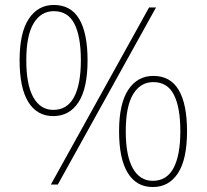

<svg xmlns="http://www.w3.org/2000/svg" viewBox="-20 -744 833 774"><path d="M197 -724Q266 -724 299.5 -667Q333 -610 333 -501Q333 -388 296.5 -332Q260 -276 195 -276Q129 -276 94 -333Q59 -390 59 -501Q59 -612 96 -668Q133 -724 197 -724ZM609 -714 213 0H185L581 -714ZM197 -699Q145 -699 115.5 -650Q86 -601 86 -501Q86 -402 114.5 -351.5Q143 -301 195 -301Q251 -301 278.5 -352.5Q306 -404 306 -501Q306 -597 280 -648Q254 -699 197 -699ZM598 -438Q667 -438 700.5 -381Q734 -324 734 -215Q734 -102 697.5 -46Q661 10 596 10Q530 10 495 -47Q460 -104 460 -215Q460 -326 497 -382Q534 -438 598 -438ZM598 -413Q546 -413 516.5 -364Q487 -315 487 -215Q487 -116 515.5 -65.5Q544 -15 596 -15Q652 -15 679.5 -66.5Q707 -118 707 -215Q707 -311 681 -362Q655 -413 598 -413Z"/></svg>

Font: Noto Sans Khmer UI Thin
Style: Regular
Weight: 100
Designer: Danh Hong and the Monotype Design Team
Foundry: Monotype Imaging Inc.
Version: Version 2.002; ttfautohint (v1.8.4.7-5d5b)